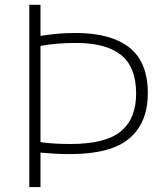

<svg xmlns="http://www.w3.org/2000/svg" viewBox="-20 -760 676 780"><path d="M99 0V-740.5H144.5V-614Q173 -619 207.8 -622.5Q242.5 -626 287.5 -626Q430 -626 505.2 -567.2Q580.5 -508.5 580.5 -381Q580.5 -262 505.8 -198Q431 -134 265 -134Q233 -134 205 -135.5Q177 -137 144.5 -140V0ZM265.5 -175Q409 -175 471 -226.5Q533 -278 533 -380Q533 -487.5 472 -536.5Q411 -585.5 288.5 -585.5Q247 -585.5 212 -582.5Q177 -579.5 144.5 -573.5V-182.5Q174 -178.5 202.8 -176.8Q231.5 -175 265.5 -175Z"/></svg>

Font: Encode Sans SC SemiExpanded ExtraLight
Style: Regular
Weight: 250
Width: 6
Designer: Multiple Designers
Foundry: Impallari Type
Version: Version 3.002